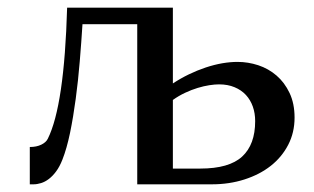

<svg xmlns="http://www.w3.org/2000/svg" viewBox="-20 -480 818 500"><path d="M57.6 0V-97.2Q75.2 -97.2 87.6 -103.3Q100.1 -109.4 104.5 -118.7Q147.5 -205.1 154.8 -460H430.2V-262.7Q450.2 -275.9 471.9 -286.4Q493.7 -296.9 515.6 -304.2Q537.6 -311.5 558.6 -315.2Q579.6 -318.8 598.6 -318.8Q626 -318.8 652.6 -310.1Q679.2 -301.3 700.2 -283.2Q721.2 -265.1 734.1 -237.8Q747.1 -210.4 747.1 -173.8Q747.1 -134.8 730.5 -102.8Q713.9 -70.8 685.1 -48.1Q656.2 -25.4 616.7 -12.7Q577.1 0 531.7 0H337.4V-417H194.8Q191.9 -370.6 187.7 -320.3Q183.6 -270 177.2 -222.7Q170.9 -175.3 162.4 -134Q153.8 -92.8 142.6 -64.5Q135.3 -45.9 126.2 -33.7Q117.2 -21.5 107.2 -13.9Q97.2 -6.3 86.9 -3.2Q76.7 0 67.4 0ZM550.3 -260.3Q539.6 -260.3 525.1 -258.1Q510.7 -255.9 494.6 -251Q478.5 -246.1 461.9 -238.3Q445.3 -230.5 430.2 -219.7V-41H501.5Q576.7 -41 610.6 -72.3Q644.5 -103.5 644.5 -164.6Q644.5 -185.1 638.4 -202.4Q632.3 -219.7 620.4 -232.7Q608.4 -245.6 590.8 -252.9Q573.2 -260.3 550.3 -260.3Z"/></svg>

Font: Federov2
Style: Regular
Weight: 400
Designer: Olexa M. Volochay | Cyreal.org
Foundry: Olexa M. Volochay | Cyreal.org
Version: Version 1.000